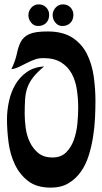

<svg xmlns="http://www.w3.org/2000/svg" viewBox="-20 -844 466 879"><path d="M198 -700Q268 -700 311.5 -671.5Q355 -643 378 -597Q401 -551 409 -494.5Q417 -438 417 -381Q417 -347 415 -304Q413 -261 406 -217Q399 -173 386 -131.5Q373 -90 350 -57.5Q327 -25 293.5 -5Q260 15 213 15Q148 15 109 -15Q70 -45 48 -91.5Q26 -138 19 -193Q12 -248 12 -298Q12 -338 21 -380Q30 -422 50 -456.5Q70 -491 102.5 -514Q135 -537 182 -540Q151 -514 133 -491.5Q115 -469 106 -444.5Q97 -420 95 -390.5Q93 -361 93 -322Q93 -291 98 -256Q103 -221 117.5 -191.5Q132 -162 156.5 -142.5Q181 -123 220 -123Q260 -123 283.5 -147Q307 -171 319 -206Q331 -241 334.5 -280.5Q338 -320 338 -350Q338 -392 332 -433Q326 -474 308.5 -506.5Q291 -539 259.5 -558.5Q228 -578 178 -578Q157 -578 139 -571.5Q121 -565 103.5 -556Q86 -547 68.5 -538.5Q51 -530 32 -527Q51 -567 57.5 -599.5Q64 -632 76 -654Q88 -676 114.5 -688Q141 -700 198 -700ZM268 -824Q289 -824 302.5 -810Q316 -796 316 -776Q316 -753 302 -739Q288 -725 265 -725Q246 -725 233.5 -740.5Q221 -756 221 -774Q221 -794 234.5 -809Q248 -824 268 -824ZM157 -824Q178 -824 191.5 -810Q205 -796 205 -776Q205 -753 191 -739Q177 -725 154 -725Q135 -725 122.5 -740.5Q110 -756 110 -774Q110 -794 123.5 -809Q137 -824 157 -824Z"/></svg>

Font: Fette Mikado
Style: Regular
Weight: 400
Designer: Peter Wiegel
Foundry: Peter Wiegel
Version: Version 1.000